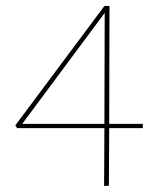

<svg xmlns="http://www.w3.org/2000/svg" viewBox="-20 -479 503 640"><path d="M456 -66V-52H344L343 140L327 141L328 -52H37L31 -61L328 -459H345L344 -66ZM54 -66H328L329 -436Z"/></svg>

Font: EauTestSC Thin
Style: Regular
Weight: 250
Designer: Christian Thalmann (Catharsis Fonts)
Version: Version 0.001;PS 000.001;hotconv 1.0.88;makeotf.lib2.5.64775